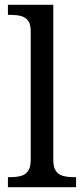

<svg xmlns="http://www.w3.org/2000/svg" viewBox="-20 -780 350 800"><path d="M13 0V-42H26Q49 -42 67.5 -47Q86 -52 97 -67.5Q108 -83 108 -114V-650Q108 -680 96.5 -694.5Q85 -709 66.5 -713.5Q48 -718 26 -718H13V-760H202V-114Q202 -83 213 -67.5Q224 -52 243 -47Q262 -42 284 -42H297V0Z"/></svg>

Font: Noto Serif Malayalam
Style: Regular
Weight: 400
Designer: Indian type Foundry, Jelle Bosma, Monotype Design Team
Foundry: Monotype Imaging Inc.
Version: Version 2.103